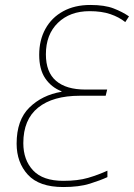

<svg xmlns="http://www.w3.org/2000/svg" viewBox="-20 -744 540 774"><path d="M235 10Q138 10 92.5 -39.5Q47 -89 47 -165Q47 -260 98.5 -310.5Q150 -361 228 -374V-376Q187 -392 162.5 -428Q138 -464 138 -523Q138 -582 163 -627.5Q188 -673 234.5 -698.5Q281 -724 344 -724Q402 -724 438 -710Q474 -696 500 -678L485 -655Q460 -675 425 -687Q390 -699 341 -699Q262 -699 213.5 -652Q165 -605 165 -525Q165 -453 206 -418Q247 -383 324 -383H412L406 -358H302Q193 -358 133.5 -310Q74 -262 74 -167Q74 -99 113.5 -57Q153 -15 235 -15Q294 -15 335 -27Q376 -39 413 -56V-30Q385 -17 342 -3.5Q299 10 235 10Z"/></svg>

Font: Noto Sans Thin
Style: Italic
Weight: 100
Italic angle: -12°
Designer: Monotype Design Team
Foundry: Monotype Imaging Inc.
Version: Version 2.013; ttfautohint (v1.8.4.7-5d5b)